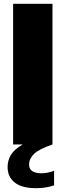

<svg xmlns="http://www.w3.org/2000/svg" viewBox="-20 -760 345 1010"><path d="M264.5 138.5V215Q220.5 230 171 230Q95.5 230 57.8 200.5Q20 171 20 118.5Q20 82.5 38.5 53.2Q57 24 99.5 0H49V-740H256V0Q185.5 24 159.2 49.5Q133 75 133 105.5Q133 151.5 199.5 151.5Q228.5 151.5 264.5 138.5Z"/></svg>

Font: Encode Sans SemiCondensed Black
Style: Regular
Weight: 900
Width: 4
Designer: Multiple Designers
Foundry: Impallari Type
Version: Version 2.000